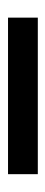

<svg xmlns="http://www.w3.org/2000/svg" viewBox="167 -171 116 490"><g transform="rotate(90 225.0 74.0)"><path d="M25 111.5V35.5H424.5V111.5Z"/></g></svg>

Font: Anek Tamil Medium Medium
Style: Regular
Weight: 500
Version: Version 1.003